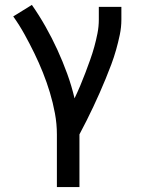

<svg xmlns="http://www.w3.org/2000/svg" viewBox="-20 -548 588 783"><path d="M212 215V0Q212 -43 204 -86Q196 -129 183.5 -170.5Q171 -212 155 -252Q139 -292 120 -331Q101 -370 80 -408Q59 -446 34 -481L110 -528Q140 -485 166 -439Q192 -393 214 -345Q236 -297 254 -247.5Q272 -198 284 -147Q296 -172 307 -198Q318 -224 328 -250.5Q338 -277 347.5 -303.5Q357 -330 364.5 -357Q372 -384 377.5 -412Q383 -440 383 -468V-520H475V-468Q475 -437 468.5 -406Q462 -375 453.5 -345Q445 -315 434 -285.5Q423 -256 411 -227Q399 -198 386.5 -169.5Q374 -141 360.5 -112.5Q347 -84 333 -56Q319 -28 304 0V215Z"/></svg>

Font: Iosevka Semi-Condensed Medium
Style: Regular
Weight: 500
Monospace: yes
Designer: Belleve Invis
Foundry: Belleve Invis
Version: Version 27.3.5